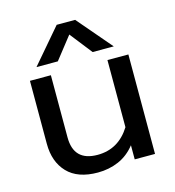

<svg xmlns="http://www.w3.org/2000/svg" viewBox="-107 -790 814 895"><g transform="rotate(-15 300.0 -342.5)"><path d="M248 -700H337L479 -534H377L293 -641L209 -534H106ZM60 -176V-480H161V-180Q161 -65 276 -65Q377 -65 434 -156V-480H535V0H437V-68Q403 -25 356.5 -5Q310 15 256 15Q159 15 109.5 -37Q60 -89 60 -176Z"/></g></svg>

Font: Prompt
Style: Regular
Weight: 400
Designer: Katatrad Team
Foundry: CadsonDemak
Version: Version 1.001